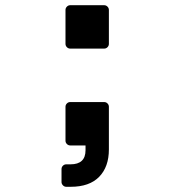

<svg xmlns="http://www.w3.org/2000/svg" viewBox="-20 -553 658 730"><path d="M231.9 157.2Q224.6 157.2 219.2 151.6Q213.9 146 213.9 139.2V89.8Q213.9 82.5 219.2 77.1Q224.6 71.8 231.9 71.8H248Q305.2 71.8 305.2 18.1V0H247.1Q239.7 0 234.4 -5.4Q229 -10.7 229 -18.1V-147Q229 -154.3 234.4 -159.7Q239.7 -165 247.1 -165H376Q383.3 -165 388.7 -159.7Q394 -154.3 394 -147V15.1Q394 81.5 356.9 119.4Q319.8 157.2 249 157.2ZM229 -386.2V-515.1Q229 -522.5 234.4 -527.8Q239.7 -533.2 247.1 -533.2H376Q383.3 -533.2 388.7 -527.8Q394 -522.5 394 -515.1V-386.2Q394 -378.9 388.7 -373.5Q383.3 -368.2 376 -368.2H247.1Q239.7 -368.2 234.4 -373.5Q229 -378.9 229 -386.2Z"/></svg>

Font: Fragment Mono
Style: Bold
Weight: 700
Designer: Wei Huang based on Nimbus Sans by URW Studio, based on Helvetica by Max Miedinger.
Foundry: Wei Huang
Version: Version 1.011